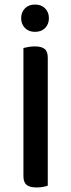

<svg xmlns="http://www.w3.org/2000/svg" viewBox="-20 -818 314 844"><path d="M190 -2Q183 1 169.5 3.5Q156 6 141 6Q110 6 96.5 -5.5Q83 -17 83 -44V-607Q91 -609 104.5 -611.5Q118 -614 133 -614Q162 -614 176 -603Q190 -592 190 -564ZM195 -738Q195 -712 178.5 -695Q162 -678 134 -678Q106 -678 89.5 -695Q73 -712 73 -738Q73 -764 89.5 -781Q106 -798 134 -798Q162 -798 178.5 -781Q195 -764 195 -738Z"/></svg>

Font: Baloo Bhai 2 Medium
Style: Regular
Weight: 500
Designer: Supriya Tembe, Noopur Datye and Ek Type
Foundry: Ek Type
Version: Version 1.640;PS 1.000;hotconv 16.6.51;makeotf.lib2.5.65220;